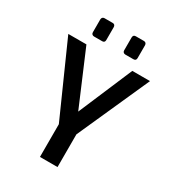

<svg xmlns="http://www.w3.org/2000/svg" viewBox="-219 -1053 1061 1174"><g transform="rotate(30 312.0 -466.0)"><path d="M250 -231 24 -738H152L314 -357L476 -738H601L374 -231V0H250ZM149 -822V-912Q149 -921 154 -926.5Q159 -932 168 -932H226Q235 -932 239.5 -926.5Q244 -921 244 -912V-822Q244 -803 226 -803H168Q160 -803 154.5 -808Q149 -813 149 -822ZM370 -822V-912Q370 -932 389 -932H446Q455 -932 460 -926.5Q465 -921 465 -912V-822Q465 -803 446 -803H389Q381 -803 375.5 -808Q370 -813 370 -822Z"/></g></svg>

Font: Exo SemiBold
Style: Regular
Weight: 600
Designer: Natanael Gama
Foundry: Natanael Gama
Version: Version 1.500